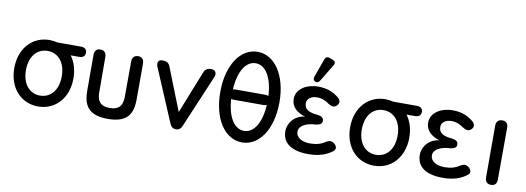

<svg xmlns="http://www.w3.org/2000/svg" viewBox="-59 -1092 3989 1457"><g transform="rotate(10 1935.5 -363.0)"><path d="M269 11C400 11 497 -92 497 -245C497 -313 478 -370 446 -414H510C541 -414 557 -428 557 -454C557 -479 540 -493 510 -493H330C311 -498 290 -501 269 -501C137 -501 41 -398 41 -245C41 -92 137 11 269 11ZM131 -245C131 -352 188 -417 269 -417C350 -417 407 -352 407 -245C407 -138 350 -73 269 -73C188 -73 131 -138 131 -245Z M806 12C961 12 997 -64 997 -175V-449C997 -480 981 -497 952 -497C923 -497 906 -479 906 -449L905 -175C905 -113 882 -72 806 -72C731 -72 708 -113 708 -175L707 -449C707 -479 690 -497 661 -497C632 -497 616 -480 616 -449V-175C616 -64 652 12 806 12Z M1329 0C1352 0 1367 -12 1377 -37L1548 -441C1561 -474 1547 -497 1513 -497C1486 -497 1467 -485 1458 -459L1328 -133L1199 -459C1190 -485 1172 -497 1145 -497H1136C1107 -497 1096 -474 1110 -441L1281 -37C1291 -12 1307 0 1329 0Z M1950 -376H1724C1716 -376 1709 -375 1703 -373C1711 -515 1765 -599 1840 -599C1915 -599 1970 -514 1977 -371C1970 -374 1961 -376 1950 -376ZM1612 -338C1612 -129 1708 11 1840 11C1971 11 2068 -129 2068 -338C2068 -546 1971 -687 1840 -687C1708 -687 1612 -546 1612 -338ZM1703 -300C1709 -298 1716 -297 1724 -297H1950C1961 -297 1970 -299 1977 -302C1969 -161 1915 -78 1840 -78C1766 -78 1711 -160 1703 -300Z M2351 11C2433 11 2491 -10 2536 -45C2557 -61 2553 -84 2531 -103C2510 -120 2490 -118 2465 -103C2435 -82 2398 -71 2350 -71C2285 -71 2241 -99 2241 -144C2241 -187 2294 -217 2369 -220C2401 -224 2417 -234 2417 -257C2417 -280 2400 -291 2368 -295C2294 -301 2266 -324 2266 -367C2266 -399 2295 -425 2344 -425C2381 -425 2414 -410 2438 -391C2464 -375 2483 -372 2503 -391C2521 -409 2521 -432 2497 -452C2458 -485 2406 -507 2339 -507C2247 -507 2170 -459 2170 -384C2170 -317 2220 -282 2278 -265C2199 -257 2150 -195 2150 -131C2150 -35 2227 11 2351 11ZM2296 -578C2290 -559 2294 -545 2308 -540C2323 -534 2335 -539 2345 -556L2423 -685C2435 -703 2431 -719 2409 -727L2387 -735C2367 -743 2353 -737 2346 -716Z M2857 11C2988 11 3085 -92 3085 -245C3085 -313 3066 -370 3034 -414H3098C3129 -414 3145 -428 3145 -454C3145 -479 3128 -493 3098 -493H2918C2899 -498 2878 -501 2857 -501C2725 -501 2629 -398 2629 -245C2629 -92 2725 11 2857 11ZM2719 -245C2719 -352 2776 -417 2857 -417C2938 -417 2995 -352 2995 -245C2995 -138 2938 -73 2857 -73C2776 -73 2719 -138 2719 -245Z M3387 11C3469 11 3527 -10 3572 -45C3593 -61 3589 -84 3567 -103C3546 -120 3526 -118 3501 -103C3471 -82 3434 -71 3386 -71C3321 -71 3277 -99 3277 -144C3277 -187 3330 -217 3405 -220C3437 -224 3453 -234 3453 -257C3453 -280 3436 -291 3404 -295C3330 -301 3302 -324 3302 -367C3302 -399 3331 -425 3380 -425C3417 -425 3450 -410 3474 -391C3500 -375 3519 -372 3539 -391C3557 -409 3557 -432 3533 -452C3494 -485 3442 -507 3375 -507C3283 -507 3206 -459 3206 -384C3206 -317 3256 -282 3314 -265C3235 -257 3186 -195 3186 -131C3186 -35 3263 11 3387 11Z M3757 0C3786 0 3802 -17 3802 -48L3803 -449C3803 -480 3786 -497 3757 -497C3728 -497 3711 -479 3711 -449V-48C3711 -17 3728 0 3757 0Z"/></g></svg>

Font: 寒蝉半圆体
Style: Regular
Weight: 400
Designer: Yoshimichi Ohira & Warren
Foundry: ChillType
Version: Version 1.800;Glyphs 3.1.1 (3135)